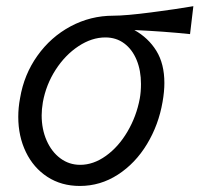

<svg xmlns="http://www.w3.org/2000/svg" viewBox="-20 -606 660 636"><path d="M40.5 -219Q40.5 -249.5 46.5 -281Q59.5 -359 103.8 -421.2Q148 -483.5 214 -518.8Q280 -554 355 -554Q396.5 -554 481 -565Q565.5 -576 620.5 -585.5L609.5 -493Q523.5 -502 425 -506.5Q471.5 -480.5 498 -437.5Q524.5 -394.5 524.5 -331Q524.5 -302.5 518.5 -268.5Q505.5 -192.5 467 -128.8Q428.5 -65 370.5 -27.5Q312.5 10 244.5 10Q183.5 10 137.2 -20Q91 -50 65.8 -102.2Q40.5 -154.5 40.5 -219ZM443 -279.5Q447 -301.5 447 -328Q447 -372.5 432.5 -407.5Q418 -442.5 391.5 -462.2Q365 -482 329 -482Q284 -482 240 -453Q196 -424 164.2 -374.8Q132.5 -325.5 122 -267.5Q118 -243.5 118 -224Q118 -178 134.5 -140.5Q151 -103 180 -81.5Q209 -60 245.5 -60Q289.5 -60 331 -89.8Q372.5 -119.5 402.2 -170Q432 -220.5 443 -279.5Z"/></svg>

Font: JuliaMono
Style: Italic
Weight: 400
Italic angle: -9°
Monospace: yes
Designer: cormullion
Foundry: corm
Version: Version 0.057; ttfautohint (v1.8.4)